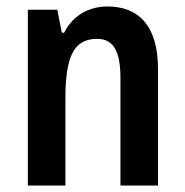

<svg xmlns="http://www.w3.org/2000/svg" viewBox="-20 -573 572 593"><path d="M312 -553C254 -553 205 -525 178 -472H171L157 -543H66V0H182V-268C182 -397 207 -453 280 -453C332 -453 352 -412 352 -332V0H468V-360C468 -490 411 -553 312 -553Z"/></svg>

Font: Noto Sans Arabic UI Cn SmBd
Style: Regular
Weight: 600
Width: 3
Designer: Monotype Design Team, Nadine Chahine and Nizar Qandah
Foundry: Monotype Imaging Inc.
Version: Version 2.010